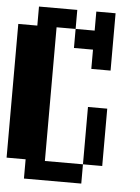

<svg xmlns="http://www.w3.org/2000/svg" viewBox="-53 -734 607 834"><g transform="rotate(5 250.0 -317.0)"><path d="M0 -26.4V-609.4H83V-692.4H250V-609.4H333V-692.4H417V-442.4H333V-526.4H250V-609.4H167V-26.4H333V-276.4H417V-26.4H333V57.6H83V-26.4Z"/></g></svg>

Font: KH Dot Dougenzaka 12
Style: Regular
Weight: 400
Designer: Original version for X68000 by Keitarou Hiraki (http://hp.vector.co.jp/authors/VA000874/) / TrueType conversion by Homem
Version: Version 1.00.20150527